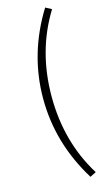

<svg xmlns="http://www.w3.org/2000/svg" viewBox="-149 -858 613 1099"><g transform="rotate(-15 157.5 -308.5)"><path d="M96 -308Q96 -574 242 -810L278 -791Q146 -577 146 -308Q146 -37 278 175L242 193Q96 -43 96 -308Z"/></g></svg>

Font: Source Han Sans Light
Style: Regular
Weight: 300
Designer: Ryoko NISHIZUKA Ë•øÂ°öÊ∂ºÂ≠ê (kana & ideographs); Paul D. Hunt (Latin, Greek & Cyrillic); Wenlong ZHANG Âº†ÊñáÈæô (bopom
Foundry: Adobe Systems Incorporated
Version: Version 1.004;PS 1.004;hotconv 1.0.82;makeotf.lib2.5.63406; 